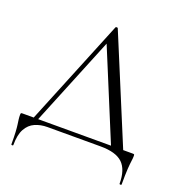

<svg xmlns="http://www.w3.org/2000/svg" viewBox="-140 -760 990 1041"><g transform="rotate(20 355.0 -239.5)"><path d="M92.2 0 350.8 -633.8Q351.8 -636.8 357.5 -636.9Q363.2 -637 364.2 -633.8L627.4 0H557L328.8 -552L356.8 -585.8L117.8 0ZM37.6 154.4Q37.6 111.4 36.1 84.8Q34.6 58.2 32.2 41.9Q29.7 25.6 28.3 13.9Q26.8 2.2 26.8 -11.8Q26.8 -19.8 28.7 -21.4Q30.6 -23 37.7 -23H671.7Q679.8 -23 681.3 -21.5Q682.8 -19.9 682.8 -11.8Q682.8 0.4 680.3 17.1Q677.8 33.8 675.7 65.4Q673.6 97 673.6 154.4Q673.6 158.4 667.7 158.4Q661.8 158.4 661.8 154.4Q661.8 74.2 623.4 37.1Q585 0 495.6 0H189.6Q150 0 118 14.1Q86 28.2 67.4 61.9Q48.8 95.6 48.8 154.4Q48.8 158.4 43.2 158.4Q37.6 158.4 37.6 154.4Z"/></g></svg>

Font: Cormorant Garamond Light
Style: Regular
Weight: 300
Designer: Christian Thalmann (Catharsis Fonts)
Foundry: Catharsis Fonts
Version: Version 4.001